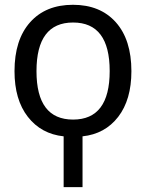

<svg xmlns="http://www.w3.org/2000/svg" viewBox="-20 -555 597 794"><path d="M130.9 -260.7Q130.9 -60.5 282.2 -60.5Q433.6 -60.5 433.6 -261.2Q433.6 -461.9 282.2 -461.9Q130.9 -461.9 130.9 -260.7ZM523.4 -260.7Q523.4 -142.6 468.8 -71.8Q414.1 -1 321.3 8.8V218.8H243.2V8.8Q150.4 -1 95.2 -71.8Q40 -142.6 40 -260.7Q40 -390.6 104.5 -462.9Q168.9 -535.2 281.7 -535.2Q394.5 -535.2 459 -462.9Q523.4 -390.6 523.4 -260.7Z"/></svg>

Font: Gen Shin Gothic Regular
Style: Regular
Weight: 400
Designer: [Source Han Sans]
Ryoko NISHIZUKA  (kana & ideographs); Paul D. Hunt (Latin, Greek & Cyrillic); Wenlong ZHANG  (bopomofo
Version: Version 1.002.20150607